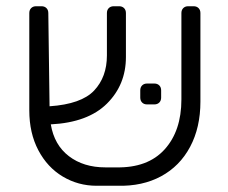

<svg xmlns="http://www.w3.org/2000/svg" viewBox="-20 -591 731 616"><path d="M74 0ZM623 -549V-265Q623 -182 590 -120Q557 -58 497 -25.5Q437 7 357 5H290Q231 5 181.5 -24.5Q132 -54 103 -109Q74 -164 74 -237V-549Q74 -559 80 -565Q86 -571 96 -571H113Q123 -571 129 -565Q135 -559 135 -549L139 -250Q241 -257 282 -300.5Q323 -344 323 -413V-549Q323 -559 329 -565Q335 -571 345 -571H362Q372 -571 378 -565Q384 -559 384 -549V-408Q384 -319 323 -258.5Q262 -198 143 -192Q154 -126 201 -90Q248 -54 318 -54H353Q454 -52 508 -111.5Q562 -171 562 -272V-549Q562 -559 568 -565Q574 -571 584 -571H601Q611 -571 617 -565Q623 -559 623 -549ZM430 -278V-301Q430 -311 436 -317Q442 -323 452 -323H475Q485 -323 491 -317Q497 -311 497 -301V-278Q497 -268 491 -262Q485 -256 475 -256H452Q442 -256 436 -262Q430 -268 430 -278Z"/></svg>

Font: Hezaedrus Light
Style: Regular
Weight: 300
Designer: Hubert & Fischer
Foundry: Hubert & Fischer
Version: Version 1.10;September 3, 2019;FontCreator 11.5.0.2425 64-bi